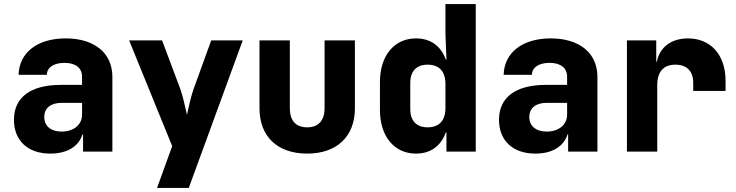

<svg xmlns="http://www.w3.org/2000/svg" viewBox="-20 -750 3640 950"><path d="M305 -560C165 -560 75 -490 72 -380H212C212 -416 246 -439 299 -439C354 -439 386 -414 386 -370V-330H281C132 -330 49 -269 49 -157C49 -54 118 10 229 10C313 10 370 -26 388 -85H391V0H536V-370C536 -488 447 -560 305 -560ZM285 -99C232 -99 199 -126 199 -171C199 -215 231 -241 284 -241H386V-183C386 -132 344 -99 285 -99Z M914 180 1181 -550H1025L938 -310C925 -274 912 -214 905 -182C898 -214 885 -274 872 -310L782 -550H619L832 -27L757 180Z M1500 10C1646 10 1736 -74 1736 -214V-550H1586V-215C1586 -153 1555 -120 1500 -120C1444 -120 1414 -153 1414 -215V-550H1264V-214C1264 -75 1352 10 1500 10Z M2184 -580 2189 -455H2186C2162 -522 2111 -560 2038 -560C1932 -560 1860 -476 1860 -345V-205C1860 -74 1932 10 2038 10C2111 10 2162 -28 2186 -95H2189V0H2334V-730H2184ZM2096 -120C2041 -120 2010 -152 2010 -210V-340C2010 -398 2041 -430 2096 -430C2153 -430 2184 -396 2184 -335V-215C2184 -154 2153 -120 2096 -120Z M2705 -560C2565 -560 2475 -490 2472 -380H2612C2612 -416 2646 -439 2699 -439C2754 -439 2786 -414 2786 -370V-330H2681C2532 -330 2449 -269 2449 -157C2449 -54 2518 10 2629 10C2713 10 2770 -26 2788 -85H2791V0H2936V-370C2936 -488 2847 -560 2705 -560ZM2685 -99C2632 -99 2599 -126 2599 -171C2599 -215 2631 -241 2684 -241H2786V-183C2786 -132 2744 -99 2685 -99Z M3384 -560C3301 -560 3244 -516 3230 -445H3227V-550H3082V0H3232V-328C3232 -395 3263 -430 3322 -430C3379 -430 3410 -397 3410 -340V-300H3570V-350C3570 -479 3496 -560 3384 -560Z"/></svg>

Font: Tekne LDO ExtraBold
Style: Regular
Weight: 800
Monospace: yes
Designer: Alessio Laiso, Mario Rullo, Paolo Rosset
Foundry: Alessio Laiso
Version: Version 1.000;hotconv 1.0.109;makeotfexe 2.5.65596